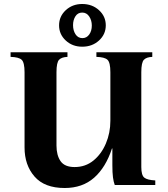

<svg xmlns="http://www.w3.org/2000/svg" viewBox="-20 -927 841 962"><path d="M304 15Q203 15 153 -42.5Q103 -100 103 -188V-565Q103 -614 88.5 -627.5Q74 -641 33 -642V-665H318V-642Q289 -641 276 -627.5Q263 -614 263 -565V-198Q263 -149 283.5 -119.5Q304 -90 354 -90Q408 -90 448 -122.5Q488 -155 510.5 -208Q533 -261 533 -322V-565Q533 -614 518.5 -627.5Q504 -641 463 -642V-665H743V-642Q714 -641 701 -627.5Q688 -614 688 -565V-90Q688 -49 703 -37Q718 -25 758 -23V0H555Q549 -16 546 -38.5Q543 -61 543 -100V-183H541Q510 -88 451.5 -36.5Q393 15 304 15ZM392 -693Q343 -693 309.5 -724Q276 -755 276 -800Q276 -845 309.5 -876Q343 -907 392 -907Q442 -907 476 -876Q510 -845 510 -800Q510 -755 476 -724Q442 -693 392 -693ZM393 -736Q414 -736 427 -754Q440 -772 440 -799Q440 -825 427 -844.5Q414 -864 392 -864Q370 -864 358 -845.5Q346 -827 346 -801Q346 -774 358.5 -755Q371 -736 393 -736Z"/></svg>

Font: Bona Nova
Style: Bold
Weight: 700
Designer: Mateusz Machalski
Foundry: Capitalics
Version: Version 4.001; ttfautohint (v1.8.3)